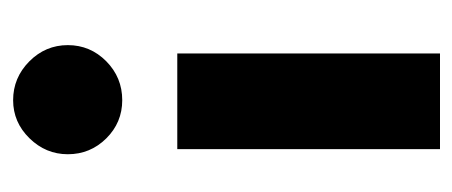

<svg xmlns="http://www.w3.org/2000/svg" viewBox="-224 -484 707 300"><g transform="rotate(-90 130.0 -333.5)"><path d="M124 -496.5Q89 -496.5 64.2 -521.5Q39.5 -546.5 39.5 -581.5Q39.5 -616 64.5 -641.5Q89.5 -667 124 -667Q159 -667 184.5 -641.8Q210 -616.5 210 -581.5Q210 -546.5 184.8 -521.5Q159.5 -496.5 124 -496.5ZM47.5 0V-410.5H197V0Z"/></g></svg>

Font: League Spartan
Style: Bold
Weight: 700
Foundry: The League of Moveable Type
Version: Version 2.002